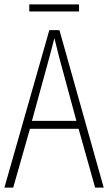

<svg xmlns="http://www.w3.org/2000/svg" viewBox="-20 -852 491 872"><path d="M339 -832H113V-800H339ZM412 0H451L250 -715H204L0 0H40L116 -267H337ZM249 -591 327 -303H125L204 -591C212 -623 220 -649 227 -679C234 -649 242 -621 249 -591Z"/></svg>

Font: Noto Sans Devanagari UI Condensed ExtraLight
Style: Regular
Weight: 200
Width: 3
Designer: Jelle Bosma - Monotype Design Team
Foundry: Monotype Imaging Inc.
Version: Version 2.004